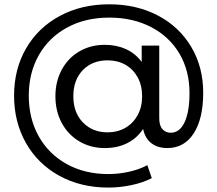

<svg xmlns="http://www.w3.org/2000/svg" viewBox="-20 -670 991 876"><path d="M700.1 -599.4C635.1 -633.4 561.2 -650.4 478.4 -650.4C393.8 -650.4 318.5 -632.7 252.5 -597.1C186.6 -561.5 135.4 -512.1 98.9 -449C62.4 -385.8 44.2 -314 44.2 -233.7C44.2 -153.3 62.3 -81.3 98.4 -17.5C134.6 46.3 185.4 96.1 250.7 132C316 167.9 390.7 185.8 474.7 185.8C508.5 185.8 543.1 182.2 578.7 174.8C614.3 167.4 645.5 156.7 672.5 142.6L652.3 83.7C626.5 97.2 598 107.3 566.7 114.1C535.4 120.8 504.8 124.2 474.7 124.2C403 124.2 339.6 109 284.7 78.7C229.8 48.3 187.2 6.1 156.9 -47.8C126.5 -101.8 111.3 -163.8 111.3 -233.7C111.3 -303 126.7 -364.6 157.3 -418.6C188 -472.6 231.1 -514.6 286.6 -544.6C342.1 -574.7 406 -589.7 478.4 -589.7C550.2 -589.7 613.8 -575.3 669.3 -546.5C724.8 -517.7 767.9 -477.3 798.6 -425.5C829.2 -373.7 844.6 -313.7 844.6 -245.6C844.6 -188 837 -143.4 822 -111.8C807 -80.2 786 -64.4 759 -64.4C743.7 -64.4 731.1 -69.8 721.3 -80.5C711.5 -91.2 706.6 -107.9 706.6 -130.6V-461.8H626.5V-387.3C607.5 -413.1 583.6 -432.6 554.8 -445.7C525.9 -458.9 493.7 -465.5 458.2 -465.5C415.2 -465.5 376.6 -455.6 342.2 -435.6C307.9 -415.7 281.1 -387.8 261.7 -351.9C242.4 -316 232.8 -275.7 232.8 -230.9C232.8 -185.5 242.4 -144.9 261.7 -109C281.1 -73.1 307.9 -45.1 342.2 -24.8C376.6 -4.6 415.2 5.5 458.2 5.5C496.8 5.5 531 -2 560.7 -17C590.5 -32 614.6 -53.7 633 -81.9C638.5 -53.7 650.9 -32 670.2 -17C689.5 -2 713.9 5.5 743.4 5.5C794.9 5.5 835.1 -16.9 863.9 -61.6C892.7 -106.4 907.1 -168.1 907.1 -246.6C907.1 -325.1 888.9 -395 852.4 -456.3C815.9 -517.7 765.1 -565.3 700.1 -599.4ZM551.5 -86.5C527.9 -73 501.1 -66.2 471 -66.2C425 -66.2 387.5 -81.3 358.3 -111.3C329.2 -141.4 314.6 -181.2 314.6 -230.9C314.6 -280.6 329.1 -320.3 357.9 -350.1C386.7 -379.8 424.4 -394.7 471 -394.7C501.1 -394.7 527.9 -388.1 551.5 -374.9C575.2 -361.7 593.9 -342.7 607.7 -317.9C621.5 -293 628.4 -264 628.4 -230.9C628.4 -197.8 621.5 -168.8 607.7 -144C593.9 -119.1 575.2 -100 551.5 -86.5Z"/></svg>

Font: Montserrat Ace
Style: Regular
Weight: 500
Designer: Julieta Ulanovsky
Foundry: Julieta Ulanovsky
Version: Version 1